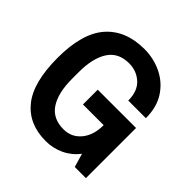

<svg xmlns="http://www.w3.org/2000/svg" viewBox="-186 -848 1010 1010"><g transform="rotate(45 319.0 -343.0)"><path d="M299 12Q173 12 103.5 -74Q34 -160 34 -343Q34 -525 110 -611.5Q186 -698 325 -698Q394 -698 454 -669Q514 -640 550.5 -584Q587 -528 587 -446H456Q456 -516 416.5 -552Q377 -588 321 -588Q241 -588 203.5 -529.5Q166 -471 166 -368V-318Q166 -213 204 -155.5Q242 -98 322 -98Q381 -98 418.5 -143Q456 -188 456 -263V-311L510 -263H302V-373H587V0H504L482 -76Q449 -33 401 -10.5Q353 12 299 12Z"/></g></svg>

Font: Archivo Narrow
Style: Bold
Weight: 700
Designer: Hector Gatti
Foundry: Omnibus-Type
Version: Version 3.002